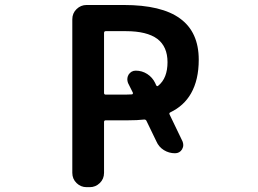

<svg xmlns="http://www.w3.org/2000/svg" viewBox="-20 -775 1040 774"><path d="M329.1 -20.5Q305.7 -20.5 288.6 -37.1Q271.5 -53.7 271.5 -78.1V-697.3Q271.5 -721.7 288.6 -738.3Q305.7 -754.9 329.1 -754.9H478.5Q631.8 -754.9 706.1 -700.2Q781.2 -645.5 781.2 -534.2Q781.2 -453.1 750 -398.4Q721.7 -348.6 667 -322.3Q660.2 -319.3 664.1 -312.5L715.8 -205.1Q718.8 -197.3 718.8 -190.4Q718.8 -181.6 713.9 -172.9Q704.1 -157.2 685.5 -157.2Q661.1 -157.2 640.6 -169.9Q620.1 -182.6 610.4 -205.1L570.3 -288.1Q567.4 -293.9 559.6 -293Q534.2 -290 497.1 -290H406.2Q399.4 -290 399.4 -283.2V-78.1Q399.4 -53.7 382.3 -37.1Q365.2 -20.5 341.8 -20.5ZM487.3 -393.6Q501 -393.6 511.7 -394.5Q513.7 -394.5 515.1 -396.5Q516.6 -398.4 515.6 -401.4L496.1 -440.4Q493.2 -448.2 493.2 -456.1Q493.2 -464.8 498 -473.6Q508.8 -490.2 527.3 -490.2Q552.7 -490.2 573.7 -476.6Q594.7 -462.9 605.5 -440.4L609.4 -431.6Q613.3 -424.8 618.2 -429.7Q655.3 -460 655.3 -524.4Q655.3 -586.9 614.3 -618.2Q572.3 -649.4 487.3 -649.4H406.2Q399.4 -649.4 399.4 -641.6V-400.4Q399.4 -393.6 406.2 -393.6Z"/></svg>

Font: Rounded Mgen+ 1m medium
Style: Regular
Weight: 500
Designer: [Source Han Sans]
Ryoko NISHIZUKA  (kana & ideographs); Paul D. Hunt (Latin, Greek & Cyrillic); Wenlong ZHANG  (bopomofo
Version: Version 1.059.20150602